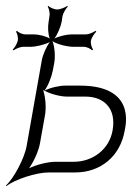

<svg xmlns="http://www.w3.org/2000/svg" viewBox="-30 -582 445 648"><path d="M13 -415 16 -412C22 -417 38 -424 48 -424H73C91 -424 120 -431 138 -440C126 -424 114 -396 111 -378L60 -90C53 -48 16 21 -10 44L-8 46C19 24 92 0 134 0H224C309 0 376 -54 391 -142C395 -162 426 -293 240 -293H190C170 -293 139 -286 120 -276C133 -293 144 -323 148 -343L153 -369C157 -390 155 -424 147 -443C164 -432 197 -424 219 -424H253C263 -424 277 -417 281 -412L284 -415C280 -420 275 -435 277 -445C279 -455 289 -470 295 -475L292 -478C286 -473 270 -466 260 -466H212C196 -466 169 -460 154 -452C164 -466 175 -492 178 -508L181 -528C183 -538 193 -554 199 -560L197 -562C190 -557 173 -550 163 -550C153 -550 138 -557 133 -562L131 -560C135 -554 139 -538 137 -528L134 -508C131 -492 132 -466 138 -452C125 -460 100 -466 84 -466H55C45 -466 31 -473 27 -478L24 -475C28 -470 32 -455 30 -445C28 -435 19 -420 13 -415ZM68 -14C84 -36 101 -74 105 -99L122 -194C126 -216 124 -251 117 -273L120 -276C140 -265 173 -256 196 -256H258C322 -256 363 -215 350 -142C339 -78 283 -36 219 -36H157C132 -36 92 -26 68 -14ZM115 -278C116 -277 118 -277 120 -276C119 -276 117 -274 116 -274C115 -275 116 -277 115 -278Z"/></svg>

Font: Armata Saber
Style: RgIta
Weight: 400
Designer: Jasper
Foundry: Cannot Into Space Fonts
Version: Version 0.970